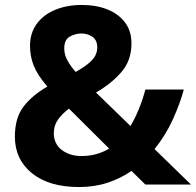

<svg xmlns="http://www.w3.org/2000/svg" viewBox="-20 -744 790 774"><path d="M310 -724Q368 -724 413 -706Q458 -688 484 -653.5Q510 -619 510 -569Q510 -500 469 -453Q428 -406 367 -371L506 -236Q526 -270 541 -307.5Q556 -345 566 -383H721Q706 -327 677 -263Q648 -199 603 -143L750 0H566L510 -55Q467 -25 414 -7.5Q361 10 299 10Q177 10 108.5 -46Q40 -102 40 -193Q40 -269 75 -314.5Q110 -360 171 -395Q132 -440 116.5 -478Q101 -516 101 -559Q101 -610 127.5 -647Q154 -684 201.5 -704Q249 -724 310 -724ZM258 -306Q230 -285 213.5 -261.5Q197 -238 197 -207Q197 -164 229 -139.5Q261 -115 309 -115Q341 -115 369 -123Q397 -131 420 -145ZM309 -609Q284 -609 261.5 -596.5Q239 -584 239 -549Q239 -524 251.5 -501Q264 -478 285 -454Q327 -477 349.5 -500Q372 -523 372 -553Q372 -583 352 -596Q332 -609 309 -609Z"/></svg>

Font: Noto Sans Lisu
Style: Regular
Weight: 400
Designer: Monotype Design Team. David Williams.
Foundry: Monotype Imaging Inc.
Version: Version 2.102